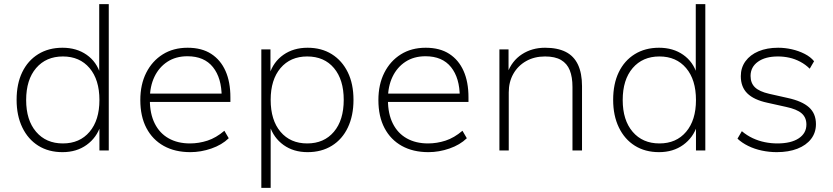

<svg xmlns="http://www.w3.org/2000/svg" viewBox="-20 -725 4015 925"><path d="M281 8Q214 8 164.5 -23Q115 -54 87.5 -111Q60 -168 60 -244Q60 -321 87 -377Q114 -433 164 -464Q214 -495 281 -495Q349 -495 397.5 -461Q446 -427 464 -367H458V-705H504V0H459V-121H465Q446 -62 397.5 -27Q349 8 281 8ZM283 -34Q364 -34 411.5 -90Q459 -146 459 -243Q459 -341 411.5 -397Q364 -453 283 -453Q202 -453 154 -397Q106 -341 106 -243Q106 -146 154 -90Q202 -34 283 -34Z M897 8Q823 8 769 -22Q715 -52 685.5 -108Q656 -164 656 -243Q656 -318 684.5 -374.5Q713 -431 764 -463Q815 -495 884 -495Q952 -495 997.5 -465.5Q1043 -436 1066.5 -383Q1090 -330 1090 -256V-234H685V-274H1068L1048 -258Q1048 -349 1006 -401.5Q964 -454 883 -454Q827 -454 786.5 -427.5Q746 -401 724 -355Q702 -309 702 -249V-243Q702 -177 725.5 -130Q749 -83 792.5 -58.5Q836 -34 895 -34Q938 -34 979.5 -47.5Q1021 -61 1061 -95L1082 -59Q1049 -27 998.5 -9.5Q948 8 897 8Z M1239 180V-487H1283V-367H1278Q1297 -427 1345.5 -461Q1394 -495 1462 -495Q1529 -495 1578.5 -464Q1628 -433 1655.5 -377Q1683 -321 1683 -244Q1683 -168 1656 -111Q1629 -54 1579 -23Q1529 8 1462 8Q1394 8 1346 -26.5Q1298 -61 1279 -120H1284V180ZM1460 -34Q1541 -34 1588.5 -90Q1636 -146 1636 -244Q1636 -341 1589 -397Q1542 -453 1460 -453Q1379 -453 1331.5 -397Q1284 -341 1284 -244Q1284 -146 1331.5 -90Q1379 -34 1460 -34Z M2044 8Q1970 8 1916 -22Q1862 -52 1832.5 -108Q1803 -164 1803 -243Q1803 -318 1831.5 -374.5Q1860 -431 1911 -463Q1962 -495 2031 -495Q2099 -495 2144.5 -465.5Q2190 -436 2213.5 -383Q2237 -330 2237 -256V-234H1832V-274H2215L2195 -258Q2195 -349 2153 -401.5Q2111 -454 2030 -454Q1974 -454 1933.5 -427.5Q1893 -401 1871 -355Q1849 -309 1849 -249V-243Q1849 -177 1872.5 -130Q1896 -83 1939.5 -58.5Q1983 -34 2042 -34Q2085 -34 2126.5 -47.5Q2168 -61 2208 -95L2229 -59Q2196 -27 2145.5 -9.5Q2095 8 2044 8Z M2386 0V-487H2430V-372H2424Q2446 -432 2494.5 -463.5Q2543 -495 2606 -495Q2666 -495 2705.5 -475Q2745 -455 2764.5 -413.5Q2784 -372 2784 -310V0H2738V-306Q2738 -354 2725 -386.5Q2712 -419 2683 -436Q2654 -453 2606 -453Q2554 -453 2514.5 -430.5Q2475 -408 2453 -369Q2431 -330 2431 -280V0Z M3155 8Q3088 8 3038.5 -23Q2989 -54 2961.5 -111Q2934 -168 2934 -244Q2934 -321 2961 -377Q2988 -433 3038 -464Q3088 -495 3155 -495Q3223 -495 3271.5 -461Q3320 -427 3338 -367H3332V-705H3378V0H3333V-121H3339Q3320 -62 3271.5 -27Q3223 8 3155 8ZM3157 -34Q3238 -34 3285.5 -90Q3333 -146 3333 -243Q3333 -341 3285.5 -397Q3238 -453 3157 -453Q3076 -453 3028 -397Q2980 -341 2980 -243Q2980 -146 3028 -90Q3076 -34 3157 -34Z M3722 8Q3686 8 3650.5 0.5Q3615 -7 3584.5 -22Q3554 -37 3533 -57L3554 -93Q3579 -72 3607 -59Q3635 -46 3665 -40Q3695 -34 3725 -34Q3791 -34 3828 -58.5Q3865 -83 3865 -125Q3865 -159 3842 -179Q3819 -199 3767 -210L3677 -230Q3612 -244 3580.5 -275Q3549 -306 3549 -358Q3549 -399 3571.5 -430Q3594 -461 3634.5 -478Q3675 -495 3729 -495Q3762 -495 3795 -487.5Q3828 -480 3856.5 -465.5Q3885 -451 3902 -430L3881 -394Q3861 -414 3835.5 -427.5Q3810 -441 3783 -447Q3756 -453 3728 -453Q3667 -453 3631.5 -427.5Q3596 -402 3596 -359Q3596 -325 3617 -304.5Q3638 -284 3686 -273L3775 -253Q3844 -238 3877.5 -208Q3911 -178 3911 -127Q3911 -86 3887.5 -55.5Q3864 -25 3821.5 -8.5Q3779 8 3722 8Z"/></svg>

Font: Nunito Sans 10pt ExtraLight
Style: Regular
Weight: 250
Designer: Vernon Adams
Foundry: Vernon Adams
Version: Version 3.101;gftools[0.9.27]